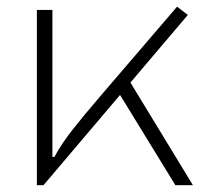

<svg xmlns="http://www.w3.org/2000/svg" viewBox="-20 -547 626 567"><path d="M88.9 0V-517.6H134.8V-83.5H140.6Q161.6 -122.6 195.1 -165Q228.5 -207.5 277.3 -264.2L502.9 -527.3L534.7 -502.9L365.2 -303.2L549.8 0H498L334.5 -266.6L108.4 0Z"/></svg>

Font: Cascadia Code ExtraLight
Style: Regular
Weight: 200
Monospace: yes
Designer: Aaron Bell
Foundry: Saja Typeworks
Version: Version 2407.024; ttfautohint (v1.8.4)